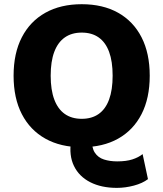

<svg xmlns="http://www.w3.org/2000/svg" viewBox="-20 -690 777 913"><path d="M417 -31.6Q415.2 11.8 430.7 35.6Q446.2 59.4 474.3 68.4Q502.4 77.4 537.2 77.4Q580.2 77.4 609.4 68Q638.6 58.6 658.2 42.8L683.6 161.8Q657.8 181.6 616.8 192.5Q575.8 203.4 535.8 203.4Q462 203.4 409.1 176.4Q356.2 149.4 331.8 99.4Q307.4 49.4 318 -19.4ZM368.6 -670Q469.2 -670 541.6 -629.4Q614 -588.8 653 -512.8Q692 -436.8 692 -330Q692 -223.2 653 -147.2Q614 -71.2 541.6 -30.6Q469.2 10 368.6 10Q268.6 10 195.9 -30.6Q123.2 -71.2 83.9 -147.2Q44.6 -223.2 44.6 -330Q44.6 -436.8 83.9 -512.8Q123.2 -588.8 195.9 -629.4Q268.6 -670 368.6 -670ZM368.6 -535Q321 -535 288.1 -511.9Q255.2 -488.8 238.1 -443.4Q221 -398 221 -330Q221 -262.6 238.1 -216.9Q255.2 -171.2 288.1 -148.1Q321 -125 368.6 -125Q416.6 -125 449.3 -148.1Q482 -171.2 498.8 -216.9Q515.6 -262.6 515.6 -330Q515.6 -398 498.8 -443.4Q482 -488.8 449.3 -511.9Q416.6 -535 368.6 -535Z"/></svg>

Font: Work Sans
Style: Regular
Weight: 400
Designer: Wei Huang
Foundry: Wei Huang
Version: Version 2.006; ttfautohint (v1.8.1.43-b0c9)